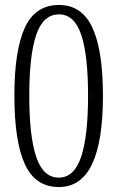

<svg xmlns="http://www.w3.org/2000/svg" viewBox="-20 -744 474 774"><path d="M38 -359Q38 -540 80 -632Q122 -724 218 -724Q310 -724 352.5 -632.5Q395 -541 395 -358Q395 -174 351 -82Q307 10 217 10Q123 10 80.5 -81.5Q38 -173 38 -359ZM335 -358Q335 -521 307.5 -603.5Q280 -686 218 -686Q154 -686 126 -603.5Q98 -521 98 -358Q98 -195 126 -111.5Q154 -28 217 -28Q279 -28 307 -111.5Q335 -195 335 -358Z"/></svg>

Font: Noto Serif CondLight
Style: Regular
Weight: 300
Width: 3
Designer: Monotype Design Team
Foundry: Monotype Imaging Inc.
Version: Version 1.001